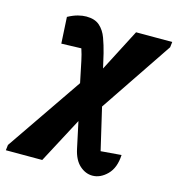

<svg xmlns="http://www.w3.org/2000/svg" viewBox="-199 -596 823 887"><g transform="rotate(15 212.5 -152.5)"><path d="M-94 189 -91 163 157 -199 136 -300Q130 -329 121 -356L26 -353L19 -479Q45 -493 66.5 -498.5Q88 -504 106 -504Q147 -504 170 -483.5Q193 -463 205 -430Q217 -397 226 -361L242 -292L346 -493H519L516 -467L283 -121L330 80L428 72Q425 134 392.5 166.5Q360 199 322 199Q289 199 261 174Q233 149 222 98L195 -28L80 189Z"/></g></svg>

Font: Piazzolla ExtraBold
Style: Italic
Weight: 800
Italic angle: -11.3°
Designer: Juan Pablo del Peral
Foundry: Huerta Tipografica
Version: Version 1.330